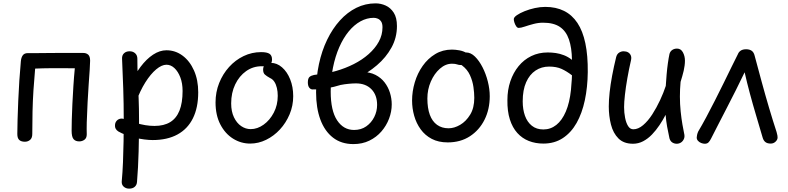

<svg xmlns="http://www.w3.org/2000/svg" viewBox="-20 -844 4685 1142"><path d="M451 -3Q429 -3 417.5 -16.5Q406 -30 406 -67Q406 -91 407 -132.5Q408 -174 410.5 -225.5Q413 -277 416.5 -332Q420 -387 425 -438Q354 -439 292 -438.5Q230 -438 189 -436Q183 -370 179 -307.5Q175 -245 173.5 -181.5Q172 -118 172 -47Q172 -23 159 -12Q146 -1 128 -1Q106 -1 94.5 -11.5Q83 -22 83 -47Q83 -81 84.5 -132.5Q86 -184 88.5 -244Q91 -304 95 -365Q99 -426 104 -479Q106 -502 115.5 -515Q125 -528 145 -528Q168 -528 193 -528Q218 -528 247.5 -528.5Q277 -529 312 -529Q347 -529 387.5 -529Q428 -529 476 -529Q493 -529 504.5 -519Q516 -509 516 -483Q516 -465 513.5 -428.5Q511 -392 507.5 -342.5Q504 -293 501 -235Q498 -177 496 -116Q495 -97 495.5 -77.5Q496 -58 496 -45Q496 -23 482.5 -13Q469 -3 451 -3Z M706 -495Q705 -515 717.5 -527Q730 -539 751 -539Q771 -539 784 -527Q797 -515 797 -495Q797 -437 799.5 -379.5Q802 -322 804.5 -261Q807 -200 807 -129Q807 -37 804.5 58Q802 153 795 237Q794 256 781.5 267Q769 278 748 278Q729 278 716 266.5Q703 255 704 236Q709 182 711.5 121Q714 60 715 -4Q716 -68 716 -129Q716 -230 713 -318Q710 -406 706 -495ZM788 -235 754 -337Q781 -400 816 -446.5Q851 -493 890.5 -519Q930 -545 970 -545Q1023 -545 1066 -513Q1109 -481 1134 -424.5Q1159 -368 1159 -295Q1159 -204 1127.5 -140.5Q1096 -77 1035.5 -44Q975 -11 888 -11Q866 -11 838.5 -14.5Q811 -18 783 -25Q755 -32 729 -41.5Q703 -51 684 -62Q673 -69 668 -78.5Q663 -88 664 -98Q664 -112 671.5 -122.5Q679 -133 692 -137Q705 -141 721 -135Q758 -122 787.5 -113Q817 -104 844.5 -99.5Q872 -95 899 -95Q955 -95 992 -117.5Q1029 -140 1047.5 -186Q1066 -232 1066 -303Q1066 -349 1052.5 -384Q1039 -419 1017.5 -439Q996 -459 970 -459Q942 -459 909 -431.5Q876 -404 844.5 -354Q813 -304 788 -235Z M1468 10Q1413 10 1366 -19.5Q1319 -49 1290.5 -104Q1262 -159 1262 -235Q1262 -296 1283.5 -350Q1305 -404 1342.5 -445.5Q1380 -487 1429 -510.5Q1478 -534 1533 -534Q1568 -534 1583 -524Q1598 -514 1598 -490Q1598 -471 1587 -459.5Q1576 -448 1559 -449Q1552 -450 1547 -450Q1542 -450 1536 -450Q1485 -450 1444 -421Q1403 -392 1379 -342Q1355 -292 1355 -229Q1355 -181 1371.5 -146.5Q1388 -112 1414.5 -94Q1441 -76 1471 -76Q1511 -76 1548 -102.5Q1585 -129 1608.5 -174Q1632 -219 1632 -274Q1632 -299 1627 -320.5Q1622 -342 1612 -357.5Q1602 -373 1586 -380Q1566 -391 1555.5 -400.5Q1545 -410 1545 -430Q1545 -450 1557.5 -460Q1570 -470 1591 -470Q1627 -470 1657.5 -443.5Q1688 -417 1706 -372Q1724 -327 1724 -272Q1724 -215 1702.5 -164Q1681 -113 1645 -74Q1609 -35 1563 -12.5Q1517 10 1468 10Z M2082 13Q2010 13 1960.5 -25.5Q1911 -64 1885.5 -133Q1860 -202 1860 -295Q1860 -383 1877 -462.5Q1894 -542 1926 -608Q1958 -674 2002 -722.5Q2046 -771 2099.5 -797.5Q2153 -824 2214 -824Q2245 -824 2274 -811Q2303 -798 2322 -768.5Q2341 -739 2341 -689Q2341 -620 2308.5 -561Q2276 -502 2222 -456Q2168 -410 2102 -377.5Q2036 -345 1967.5 -328Q1899 -311 1839 -312Q1828 -312 1819.5 -322.5Q1811 -333 1811 -355Q1811 -370 1815.5 -379Q1820 -388 1832.5 -393.5Q1845 -399 1868 -401Q1924 -406 1979.5 -422Q2035 -438 2084.5 -463Q2134 -488 2172.5 -522Q2211 -556 2233 -596Q2255 -636 2255 -682Q2255 -704 2247 -716Q2239 -728 2227 -733Q2215 -738 2203 -738Q2162 -738 2124 -717Q2086 -696 2054 -657Q2022 -618 1998 -563.5Q1974 -509 1960.5 -442Q1947 -375 1947 -299Q1947 -186 1985 -128.5Q2023 -71 2086 -71Q2128 -71 2158.5 -92.5Q2189 -114 2206 -148Q2223 -182 2223 -220Q2223 -279 2189 -313.5Q2155 -348 2097 -348Q2078 -348 2052.5 -345.5Q2027 -343 2008 -339Q1999 -337 1994 -346.5Q1989 -356 1988 -369Q1987 -382 1991 -393.5Q1995 -405 2005 -408Q2038 -416 2071.5 -416Q2105 -416 2132 -416Q2179 -416 2212.5 -399Q2246 -382 2267.5 -354Q2289 -326 2299.5 -292Q2310 -258 2310 -223Q2310 -180 2294 -138Q2278 -96 2248.5 -62Q2219 -28 2177 -7.5Q2135 13 2082 13Z M2801 -262Q2801 -291 2796 -326.5Q2791 -362 2775.5 -396.5Q2760 -431 2728 -455Q2718 -463 2712.5 -471.5Q2707 -480 2707 -494Q2707 -514 2721.5 -523Q2736 -532 2752 -532Q2780 -532 2805 -507.5Q2830 -483 2850 -444Q2870 -405 2881.5 -359.5Q2893 -314 2893 -272Q2893 -194 2862 -132Q2831 -70 2775 -33.5Q2719 3 2643 3Q2588 3 2548 -18Q2508 -39 2482 -75Q2456 -111 2443.5 -155.5Q2431 -200 2431 -246Q2431 -300 2447 -354Q2463 -408 2494 -452Q2525 -496 2569 -522.5Q2613 -549 2668 -549Q2689 -549 2713 -544.5Q2737 -540 2754.5 -529Q2772 -518 2772 -497Q2772 -480 2760 -468.5Q2748 -457 2725 -457Q2708 -457 2698.5 -461Q2689 -465 2668 -465Q2630 -465 2596.5 -435.5Q2563 -406 2542.5 -359Q2522 -312 2522 -258Q2522 -201 2536.5 -161.5Q2551 -122 2579.5 -101.5Q2608 -81 2648 -81Q2682 -81 2717 -101.5Q2752 -122 2776.5 -162Q2801 -202 2801 -262Z M3212 10Q3165 10 3125.5 -5.5Q3086 -21 3057 -53Q3028 -85 3012.5 -134Q2997 -183 2998 -249Q2998 -309 3015.5 -360.5Q3033 -412 3064.5 -450.5Q3096 -489 3140 -510.5Q3184 -532 3238 -532Q3262 -532 3286 -528.5Q3310 -525 3334.5 -515.5Q3359 -506 3382 -488Q3381 -560 3364 -609.5Q3347 -659 3310 -684Q3273 -709 3210 -709Q3182 -709 3153.5 -701.5Q3125 -694 3101.5 -686Q3078 -678 3065 -678Q3057 -678 3050.5 -687.5Q3044 -697 3040 -709Q3036 -721 3036 -730Q3036 -741 3054 -753.5Q3072 -766 3100.5 -777.5Q3129 -789 3161 -796Q3193 -803 3223 -803Q3351 -803 3414.5 -707.5Q3478 -612 3476 -415Q3475 -325 3458.5 -247.5Q3442 -170 3409.5 -112.5Q3377 -55 3327.5 -22.5Q3278 10 3212 10ZM3212 -74Q3255 -74 3289 -101Q3323 -128 3345.5 -180.5Q3368 -233 3376 -309Q3377 -325 3378.5 -341Q3380 -357 3381 -372Q3382 -387 3382 -396Q3351 -420 3320.5 -434Q3290 -448 3246 -448Q3201 -448 3165.5 -424.5Q3130 -401 3109.5 -355Q3089 -309 3089 -241Q3089 -193 3102.5 -155.5Q3116 -118 3143.5 -96Q3171 -74 3212 -74Z M3645 -505Q3650 -523 3662.5 -531Q3675 -539 3689 -539Q3705 -539 3716 -532.5Q3727 -526 3732 -514Q3737 -502 3733 -485Q3721 -433 3711.5 -379Q3702 -325 3697 -280Q3692 -235 3692 -207Q3692 -174 3698 -143.5Q3704 -113 3716 -94Q3728 -75 3747 -75Q3776 -75 3805 -99.5Q3834 -124 3859.5 -163.5Q3885 -203 3906 -248Q3927 -293 3940 -333Q3942 -366 3945 -401Q3948 -436 3952.5 -468Q3957 -500 3962 -523Q3966 -538 3978 -546.5Q3990 -555 4007 -555Q4030 -555 4042 -532.5Q4054 -510 4054 -483Q4054 -469 4052 -454Q4050 -439 4046.5 -423Q4043 -407 4038 -390.5Q4033 -374 4028 -357Q4026 -336 4025 -313.5Q4024 -291 4024 -270Q4024 -225 4028.5 -181.5Q4033 -138 4039 -104Q4045 -70 4049 -51Q4054 -32 4048 -18Q4042 -4 4030.5 3.5Q4019 11 4005 11Q3991 11 3979 3.5Q3967 -4 3962 -21Q3954 -57 3948 -90.5Q3942 -124 3939 -161Q3923 -130 3902.5 -99.5Q3882 -69 3858 -44Q3834 -19 3805.5 -4Q3777 11 3745 11Q3690 11 3658.5 -20.5Q3627 -52 3614 -103Q3601 -154 3601 -211Q3601 -248 3606 -294.5Q3611 -341 3621 -394.5Q3631 -448 3645 -505Z M4599 -59Q4603 -45 4604 -38Q4605 -31 4605 -26Q4605 -13 4593 -1.5Q4581 10 4564 10Q4544 10 4532.5 1Q4521 -8 4516 -26Q4497 -91 4477.5 -156.5Q4458 -222 4440.5 -287Q4423 -352 4409 -414Q4383 -360 4357 -308Q4331 -256 4305 -206Q4279 -156 4255 -109Q4231 -62 4209 -19Q4202 -5 4194 3Q4186 11 4172 11Q4162 11 4150.5 6.5Q4139 2 4131.5 -6.5Q4124 -15 4124 -26Q4124 -31 4126 -41Q4128 -51 4133 -62Q4155 -99 4180.5 -146.5Q4206 -194 4232.5 -246.5Q4259 -299 4284.5 -350.5Q4310 -402 4331.5 -446.5Q4353 -491 4369 -522Q4374 -535 4386 -543Q4398 -551 4418 -551Q4438 -551 4451 -542Q4464 -533 4469 -511Q4489 -436 4510.5 -357Q4532 -278 4554.5 -202Q4577 -126 4599 -59Z"/></svg>

Font: Playpen Sans
Style: Regular
Weight: 400
Designer: Laura Meseguer, Veronika Burian, José Scaglione, Kostas Bartsokas, Vera Evstafieva, Tom Grace, Yorlmar Campos
Foundry: TypeTogether
Version: Version 2.000